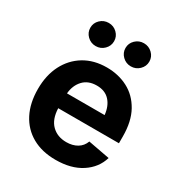

<svg xmlns="http://www.w3.org/2000/svg" viewBox="-181 -887 958 1023"><g transform="rotate(30 298.0 -376.0)"><path d="M309.1 10.7Q225.6 10.7 165 -23.4Q104.5 -57.6 72 -120.6Q39.6 -183.6 39.6 -270Q39.6 -354.5 72 -418Q104.5 -481.4 163.3 -517.1Q222.2 -552.7 301.8 -552.7Q373 -552.7 431.2 -522.5Q489.3 -492.2 523.7 -430.7Q558.1 -369.1 558.1 -275.9V-234.9H184.6Q187 -168 221.7 -133.8Q256.3 -99.6 311.5 -99.6Q350.1 -99.6 377.7 -116Q405.3 -132.3 417 -164.1L549.8 -139.2Q529.8 -71.3 467 -30.3Q404.3 10.7 309.1 10.7ZM185.5 -326.7H417Q411.6 -379.9 382.8 -411.1Q354 -442.4 303.2 -442.4Q250.5 -442.4 220.2 -409.9Q189.9 -377.4 185.5 -326.7ZM191.4 -621.1Q161.1 -621.1 139.6 -642.1Q118.2 -663.1 118.2 -692.4Q118.2 -721.7 139.6 -742.4Q161.1 -763.2 191.4 -763.2Q221.7 -763.2 242.9 -742.4Q264.2 -721.7 264.2 -692.4Q264.2 -663.1 242.9 -642.1Q221.7 -621.1 191.4 -621.1ZM407.7 -621.1Q377.4 -621.1 356 -642.1Q334.5 -663.1 334.5 -692.4Q334.5 -721.7 356 -742.4Q377.4 -763.2 407.7 -763.2Q438 -763.2 459.5 -742.4Q481 -721.7 481 -692.4Q481 -663.1 459.5 -642.1Q438 -621.1 407.7 -621.1Z"/></g></svg>

Font: Inter-Bold
Style: Bold
Weight: 700
Designer: Rasmus Andersson
Foundry: rsms
Version: Version 4.000;git-a52131595